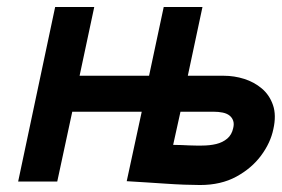

<svg xmlns="http://www.w3.org/2000/svg" viewBox="-20 -520 807 550"><path d="M621 -303H518L560 -500H449L407 -303H208L250 -500H138L32 0H144L187 -200H386L343 -1Q343 -1 358.5 0Q374 1 399 2.5Q424 4 452.5 6Q481 8 507.5 9Q534 10 553 10Q613 10 657 -14Q701 -38 728 -74.5Q755 -111 763 -150Q772 -190 762 -219Q752 -248 730 -266.5Q708 -285 679.5 -294Q651 -303 621 -303ZM558 -103Q551 -103 541.5 -103Q532 -103 521.5 -103.5Q511 -104 499.5 -104.5Q488 -105 476 -105L497 -200H591Q606 -200 618 -197.5Q630 -195 637.5 -189Q645 -183 648 -174Q651 -165 648 -153Q644 -134 631 -123Q618 -112 599.5 -107.5Q581 -103 558 -103Z"/></svg>

Font: Advent Pro
Style: Italic
Weight: 400
Italic angle: -12°
Designer: VivaRado, Andreas Kalpakidis
Foundry: VivaRado, Andreas Kalpakidis
Version: Version 3.000